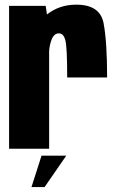

<svg xmlns="http://www.w3.org/2000/svg" viewBox="-20 -622 491 803"><path d="M261 -298Q261 -426 253.2 -454.2Q245.5 -482.5 226.5 -482.5Q205.5 -482.5 195.5 -455.5Q187 -433 185.5 -408.5V0H18V-597.5H171L176.5 -561.5Q228 -602.5 299 -602.5Q398.5 -602.5 413.2 -525Q428 -447.5 428 -298ZM111.7 160.3 153.7 29.1H257.1L166.5 160.3Z"/></svg>

Font: Anybody Condensed ExtraBold
Style: Regular
Weight: 800
Width: 3
Designer: Tyler Finck
Foundry: Etcetera Type Company
Version: Version 1.010; ttfautohint (v1.8.3) -l 8 -r 50 -G 200 -x 14 